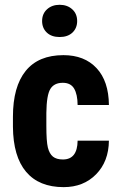

<svg xmlns="http://www.w3.org/2000/svg" viewBox="-20 -767 500 797"><path d="M241.2 -105Q301.3 -105 302.2 -183.1H432.1Q431.2 -96.7 378.9 -43.5Q326.7 9.8 244.1 9.8Q142.1 9.8 88.4 -53.7Q34.7 -117.2 33.7 -240.7V-282.7Q33.7 -407.2 86.7 -472.7Q139.6 -538.1 243.2 -538.1Q330.6 -538.1 380.9 -484.1Q431.2 -430.2 432.1 -331.1H302.2Q301.8 -375.5 287.6 -399.4Q273.4 -423.3 240.7 -423.3Q204.6 -423.3 189 -397.7Q173.3 -372.1 172.4 -298.3V-244.6Q172.4 -180.2 178.7 -154.5Q185.1 -128.9 199.7 -116.9Q214.4 -105 241.2 -105ZM154.8 -679.7Q154.8 -710 175.3 -728.5Q195.8 -747.1 227.5 -747.1Q259.3 -747.1 279.8 -728.5Q300.3 -710 300.3 -679.7Q300.3 -650.4 280.8 -631.8Q261.2 -613.3 227.5 -613.3Q193.8 -613.3 174.3 -631.8Q154.8 -650.4 154.8 -679.7Z"/></svg>

Font: Roboto Condensed
Style: Bold
Weight: 700
Designer: Google
Version: Version 2.134; 2016